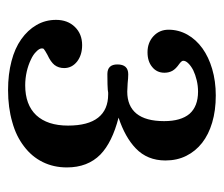

<svg xmlns="http://www.w3.org/2000/svg" viewBox="-60 -491 566 486"><g transform="rotate(90 223.0 -248.0)"><path d="M144.5 -103Q136.7 -93.3 118.7 -85Q112.8 -81.5 109.4 -79.6Q106 -77.6 104.5 -76.2Q103 -75.2 103 -74.2Q102.5 -73.2 102.5 -71.3Q102.5 -64.5 110.4 -57.1Q118.2 -48.8 131.3 -43Q144.5 -36.6 161.1 -32.7Q178.7 -28.8 195.8 -28.8Q245.1 -28.8 271.5 -56.6Q297.9 -85 297.9 -137.2Q297.9 -188 277.8 -213.4Q257.8 -238.8 218.8 -238.8Q216.3 -238.8 214.4 -238.8Q212.4 -238.3 207.3 -237.8Q202.1 -237.3 193.1 -237.1Q184.1 -236.8 167.5 -236.8Q143.1 -236.8 143.1 -262.2Q143.1 -289.6 168 -289.6Q177.2 -289.6 190.9 -288.1Q204.1 -287.1 211.9 -287.1Q248.5 -287.1 267.6 -310.5Q286.6 -334 286.6 -380.4Q286.6 -422.9 268.1 -444.8Q249 -466.3 211.9 -466.3Q197.3 -466.3 183.1 -462.9Q168.9 -459.5 157.7 -454.1Q146.5 -448.2 140.1 -441.4Q133.8 -435.1 133.8 -428.7Q133.8 -424.8 141.6 -418.9Q154.3 -410.2 159.2 -401.4Q164.1 -392.6 164.1 -381.3Q164.1 -361.8 149.4 -350.1Q135.3 -338.4 112.3 -338.4Q87.9 -338.4 71.5 -353.5Q55.2 -368.7 55.2 -391.6Q55.2 -417 67.6 -439.2Q80.1 -461.4 102.5 -477.5Q124.5 -493.2 154.3 -502Q185.5 -511.2 221.7 -511.2Q259.8 -511.2 290.5 -502Q320.3 -493.2 341.6 -476.6Q362.8 -460 374.5 -436.5Q386.2 -413.1 386.2 -383.8Q386.2 -337.9 355.5 -308.6Q327.6 -281.7 277.8 -265.1Q340.3 -249 371.1 -219.2Q403.8 -187 403.8 -134.3Q403.8 -100.6 390.1 -73Q376.5 -45.4 350.6 -25.9Q337.9 -16.1 322.5 -8.5Q307.1 -1 289.1 3.9Q252.4 14.6 208 14.6Q168 14.6 134.8 5.9Q102.5 -2.4 79.3 -18.8Q56.2 -35.2 43.5 -57.1Q30.3 -79.6 30.3 -106.9Q30.3 -136.2 48.1 -154.5Q65.9 -172.9 94.2 -172.9Q119.1 -172.9 135.7 -160.2Q152.3 -147 152.3 -127.4Q152.3 -113.3 144.5 -103Z"/></g></svg>

Font: RIT Rachana
Style: Bold
Weight: 700
Designer: Hussain KH
Version: 1.5.2